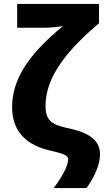

<svg xmlns="http://www.w3.org/2000/svg" viewBox="-20 -780 532 983"><path d="M255 183H423C468 119 492 60 492 9C492 -55 446 -97 341 -121C255 -139 213 -154 213 -238C213 -393 334 -531 487 -661V-760H68V-638H210C235 -638 288 -643 303 -647C111 -490 42 -362 42 -231C42 -109 113 -33 251 -6C292 5 329 12 329 35C329 66 302 120 255 183Z"/></svg>

Font: Kathrein 85 Heavy
Style: Regular
Weight: 900
Designer: Lazydogs Typefoundry, based on Open Sans by Ascender Corporation
Foundry: Lazydogs Typefoundry
Version: Version 1.003;PS 001.003;hotconv 1.0.88;makeotf.lib2.5.64775